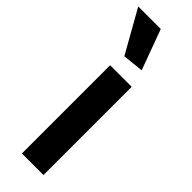

<svg xmlns="http://www.w3.org/2000/svg" viewBox="-302 -818 831 831"><g transform="rotate(45 113.5 -403.0)"><path d="M63 -540H195V0H63ZM79 -611 -31 -806H107L175 -621Z"/></g></svg>

Font: Encode Sans Narrow
Style: SemiBold
Weight: 600
Designer: Pablo Impallari, Andres Torresi
Foundry: Pablo Impallari, Andres Torresi
Version: Version 1.000; ttfautohint (v1.00) -l 8 -r 50 -G 200 -x 14 -